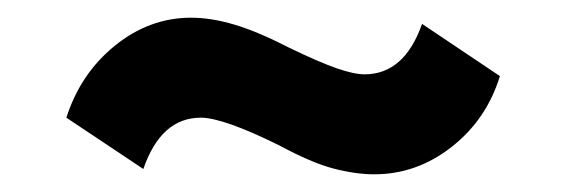

<svg xmlns="http://www.w3.org/2000/svg" viewBox="-20 -396 640 217"><path d="M403 -199Q382 -199 357 -205.5Q332 -212 295 -232Q232 -263 207 -263Q162 -263 142 -205L55 -263Q71 -313 110 -344.5Q149 -376 196 -376Q219 -376 245.5 -368Q272 -360 307 -342Q340 -326 360 -319Q380 -312 392 -312Q437 -312 457 -369L545 -310Q530 -261 490.5 -230Q451 -199 403 -199Z"/></svg>

Font: Mulish Black
Style: Regular
Weight: 900
Designer: Vernon Adams
Foundry: Vernon Adams
Version: Version 3.603; ttfautohint (v1.8.3)